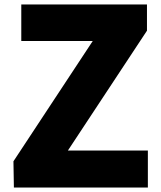

<svg xmlns="http://www.w3.org/2000/svg" viewBox="-20 -787 720 857"><path d="M42 50H640V-115H283L636 -650V-767H75V-604H394L40 -67Z"/></svg>

Font: GenEiGothic-pro-Heavy
Style: Bold
Weight: 900
Designer: Ryoko NISHIZUKA (kana & ideographs); Paul D. Hunt (Latin, Greek & Cyrillic); Wenlong ZHANG (bopomofo); Sandoll Communica
Foundry: Adobe Systems Incorporated; o_tamon
Version: Version 1.000.140830